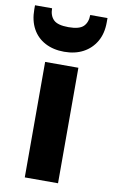

<svg xmlns="http://www.w3.org/2000/svg" viewBox="-107 -807 501 853"><g transform="rotate(10 143.5 -380.5)"><path d="M68 0V-521H218V0ZM143 -580Q94 -580 57 -599.5Q20 -619 0 -655.5Q-20 -692 -20 -743V-761H57Q57 -728 75.5 -709.5Q94 -691 143 -691Q192 -691 210.5 -709.5Q229 -728 229 -761H307V-742Q307 -691 286 -655Q265 -619 228.5 -599.5Q192 -580 143 -580Z"/></g></svg>

Font: DM Sans 10pt Black
Style: Regular
Weight: 900
Version: Version 4.004;gftools[0.9.30]